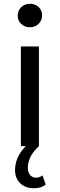

<svg xmlns="http://www.w3.org/2000/svg" viewBox="-20 -777 319 1021"><path d="M91 -530H187V0H91ZM74 -694Q74 -720 92.5 -738.5Q111 -757 139 -757Q167 -757 185.5 -739.5Q204 -722 204 -696Q204 -669 185.5 -650.5Q167 -632 139 -632Q111 -632 92.5 -650Q74 -668 74 -694ZM60 127Q60 40 152 -31L187 0Q153 32 140.5 60.5Q128 89 128 116Q128 140 140.5 154Q153 168 172 168Q189 168 206 156L223 204Q200 224 160 224Q115 224 87.5 197.5Q60 171 60 127Z"/></svg>

Font: Montserrat Alternates Medium
Style: Regular
Weight: 500
Designer: Julieta Ulanovsky
Foundry: Julieta Ulanovsky
Version: Version 7.200